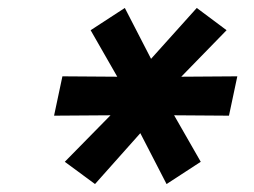

<svg xmlns="http://www.w3.org/2000/svg" viewBox="-20 -730 640 483"><path d="M219 -267 143 -323 258 -440 116 -439 137 -538 275 -537 208 -654 294 -710 360 -582 475 -710 550 -654 436 -537 577 -538 556 -439 418 -440 485 -323 399 -267 333 -395Z"/></svg>

Font: Geist Mono ExtraBold
Style: Italic
Weight: 800
Italic angle: -12°
Monospace: yes
Designer: Basement.studio, Andrés Briganti, Mateo Zaragoza
Foundry: Basement.studio, Vercel, Andrés Briganti, Guido Ferreyra, Mateo Zaragoza
Version: Version 1.500; ttfautohint (v1.8.4.7-5d5b)